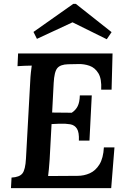

<svg xmlns="http://www.w3.org/2000/svg" viewBox="-20 -978 662 998"><path d="M565 -700 560 -512H506Q509 -568 491.5 -597Q474 -626 445.5 -636Q417 -646 387 -645L334 -644Q294 -643 278 -624Q262 -605 259 -546L251 -393L353 -392Q374 -406 384 -426.5Q394 -447 395 -482H457L445 -247H390Q392 -290 380 -309Q368 -328 345 -332Q322 -336 289 -335L248 -333L238 -148Q236 -121 234 -98.5Q232 -76 230 -63L383 -64Q417 -64 447 -77.5Q477 -91 497 -123.5Q517 -156 520 -212H575L558 0H37L40 -55Q81 -57 96.5 -76.5Q112 -96 115 -154L137 -553Q138 -578 140.5 -601Q143 -624 145 -637Q129 -637 106.5 -636Q84 -635 71 -634L74 -700ZM535 -774 357 -862 172 -776 154 -812 361 -958H374L560 -811Z"/></svg>

Font: Lora SemiBold
Style: Italic
Weight: 600
Italic angle: -3°
Designer: Olga Karpushina, Alexei Vanyashin (Cyrillic)
Foundry: Cyreal
Version: Version 3.011; ttfautohint (v1.8.4.7-5d5b)